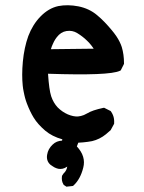

<svg xmlns="http://www.w3.org/2000/svg" viewBox="-20 -561 540 722"><path d="M227.1 139.2 221.2 135.3 219.2 133.8 218.3 131.8Q214.4 125.5 213.1 117.9Q211.9 110.4 212.9 102.1L213.4 100.1L214.4 98.1L218.3 92.3L218.8 91.3L219.7 90.8Q225.6 85 228.8 78.6Q231.9 72.3 232.9 65.4Q231.4 66.4 230.5 66.9Q223.1 71.8 215.1 73.5Q207 75.2 199.2 73.7Q195.3 72.8 191.9 71.5Q188.5 70.3 184.8 68.4Q181.2 66.4 177.7 64Q174.3 61.5 170.4 59.1Q153.3 44.9 157.2 21Q160.6 -1 177.7 -17.1Q185.1 -24.4 194.1 -28.1Q203.1 -31.7 213.4 -32.2L214.4 -37.1Q175.8 -47.9 149.9 -69.8Q121.6 -94.2 106.9 -118.2Q92.8 -141.1 81.1 -171.9Q79.1 -177.2 77.4 -182.4Q75.7 -187.5 74.2 -193.1Q72.8 -198.7 71.5 -204.3Q70.3 -210 69.1 -215.8Q67.9 -221.7 66.9 -227.5Q65.9 -233.4 65.4 -239.7Q63.5 -258.3 63.5 -280.5Q63.5 -302.7 65.9 -329.1Q68.4 -355.5 73.5 -379.6Q78.6 -403.8 86.4 -425.3Q103 -469.2 132.8 -499.5Q163.1 -530.3 199.2 -538.1Q234.4 -544.9 274.9 -537.1Q315.9 -528.8 345.2 -503.9Q359.4 -492.2 373.3 -477.8Q387.2 -463.4 400.9 -446.8Q410.6 -435.1 417.7 -424.6Q424.8 -414.1 429.9 -403.6Q435.1 -393.1 438 -383.8Q446.3 -356 446.3 -323.2V-320.8L445.3 -318.8L435.5 -299.3L434.1 -296.4L431.2 -294.9Q411.1 -285.2 343.3 -282.5Q275.4 -279.8 160.6 -283.7Q164.6 -223.1 172.4 -199.2Q180.7 -174.3 196.8 -157.2Q205.6 -148.4 214.8 -142.1Q224.1 -135.7 234.9 -130.9Q255.9 -122.1 272.9 -123Q278.8 -123.5 284.2 -124.8Q289.6 -126 295.4 -128.4Q301.3 -130.9 307.1 -134.3Q317.4 -140.6 332.5 -145.8Q347.7 -150.9 368.2 -155.3L371.6 -155.8L374.5 -154.3L394 -144.5L396 -143.6L397.5 -141.6Q401.9 -135.3 404.8 -128.2Q407.7 -121.1 408.7 -113.5Q409.7 -106 409.2 -97.7V-95.7L408.2 -93.8L396.5 -72.3L395.5 -70.8L394 -69.8L378.4 -56.2Q355 -37.1 326.2 -30.3Q318.4 -28.8 309.6 -27.6Q300.8 -26.4 292 -25.6Q283.2 -24.9 274.4 -24.4L269 -10.3Q304.2 27.3 293 69.8Q282.2 112.8 256.8 136.2L254.4 138.2L251 138.7L233.4 140.6L230 141.1ZM332.5 -377.9Q328.1 -384.3 323.7 -389.9Q319.3 -395.5 315.2 -400.1Q311 -404.8 307.1 -408.2Q299.3 -416 290 -423.1Q280.8 -430.2 270.5 -436.5Q252 -447.8 230 -444.3Q208.5 -440.9 193.4 -420.9Q190.9 -417.5 188.2 -413.6Q185.5 -409.7 183.3 -405.3Q181.2 -400.9 179 -396.2Q176.8 -391.6 174.8 -386.5Q172.9 -381.3 171.4 -376Z"/></svg>

Font: NaikaiFont
Style: Bold
Weight: 700
Version: Version 1.89